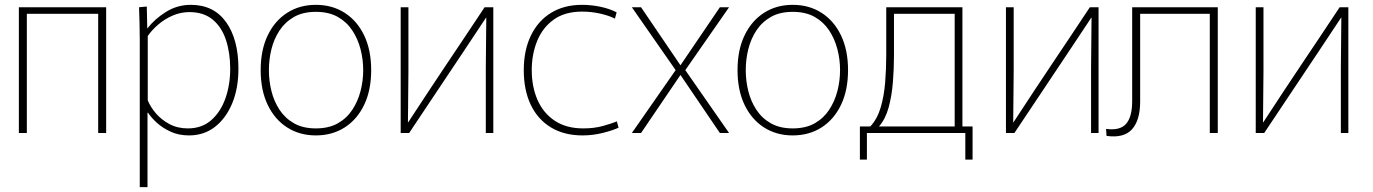

<svg xmlns="http://www.w3.org/2000/svg" viewBox="-20 -550 5676 794"><path d="M58 0V-520H419V0H386V-493H91V0Z M558 -385Q558 -424 557 -456.5Q556 -489 555 -520L587 -523L589 -433H590Q619 -471 666 -500.5Q713 -530 769 -530Q864 -530 915 -458.5Q966 -387 966 -266Q966 -184 940 -122Q914 -60 868.5 -25Q823 10 762 10Q719 10 685.5 -5.5Q652 -21 628.5 -42.5Q605 -64 592 -84H590V224H558ZM757 -19Q815 -19 854 -53.5Q893 -88 912.5 -144Q932 -200 932 -265Q932 -331 914.5 -384.5Q897 -438 859.5 -469Q822 -500 763 -500Q728 -500 695 -486Q662 -472 635 -449Q608 -426 591 -401V-135Q602 -108 624.5 -81.5Q647 -55 680.5 -37Q714 -19 757 -19Z M1286 10Q1219 10 1167.5 -23Q1116 -56 1087 -116.5Q1058 -177 1058 -260Q1058 -343 1087 -403.5Q1116 -464 1167.5 -497Q1219 -530 1286 -530Q1354 -530 1405.5 -497Q1457 -464 1486 -403.5Q1515 -343 1515 -260Q1515 -177 1486 -116.5Q1457 -56 1405.5 -23Q1354 10 1286 10ZM1286 -19Q1340 -19 1377 -40Q1414 -61 1437 -96Q1460 -131 1471 -173.5Q1482 -216 1482 -260Q1482 -304 1471 -346.5Q1460 -389 1437 -424Q1414 -459 1377 -480Q1340 -501 1286 -501Q1233 -501 1196 -480Q1159 -459 1136 -424Q1113 -389 1102.5 -346.5Q1092 -304 1092 -260Q1092 -216 1102.5 -173.5Q1113 -131 1136 -96Q1159 -61 1196 -40Q1233 -19 1286 -19Z M1637 0V-520H1669V-255L1667 -44H1668Q1713 -113 1751 -170.5Q1789 -228 1825.5 -282.5Q1862 -337 1900.5 -394.5Q1939 -452 1984 -520H2020V0H1989V-271L1991 -477H1990Q1950 -417 1898 -338.5Q1846 -260 1787.5 -173Q1729 -86 1672 0Z M2389 10Q2313 10 2258.5 -23Q2204 -56 2175 -116.5Q2146 -177 2146 -260Q2146 -342 2175.5 -403Q2205 -464 2259 -497Q2313 -530 2387 -530Q2425 -530 2463 -522Q2501 -514 2530 -499L2523 -473Q2497 -486 2461 -494Q2425 -502 2387 -502Q2316 -502 2270 -469Q2224 -436 2201.5 -381Q2179 -326 2179 -260Q2179 -191 2203 -136.5Q2227 -82 2274.5 -50.5Q2322 -19 2392 -19Q2438 -19 2475 -29.5Q2512 -40 2531 -48L2538 -22Q2515 -11 2473.5 -0.5Q2432 10 2389 10Z M2631 0H2593L2774 -260L2593 -520H2631L2794 -280L2957 -520H2995L2814 -260L2995 0H2957L2794 -240Z M3258 10Q3191 10 3139.5 -23Q3088 -56 3059 -116.5Q3030 -177 3030 -260Q3030 -343 3059 -403.5Q3088 -464 3139.5 -497Q3191 -530 3258 -530Q3326 -530 3377.5 -497Q3429 -464 3458 -403.5Q3487 -343 3487 -260Q3487 -177 3458 -116.5Q3429 -56 3377.5 -23Q3326 10 3258 10ZM3258 -19Q3312 -19 3349 -40Q3386 -61 3409 -96Q3432 -131 3443 -173.5Q3454 -216 3454 -260Q3454 -304 3443 -346.5Q3432 -389 3409 -424Q3386 -459 3349 -480Q3312 -501 3258 -501Q3205 -501 3168 -480Q3131 -459 3108 -424Q3085 -389 3074.5 -346.5Q3064 -304 3064 -260Q3064 -216 3074.5 -173.5Q3085 -131 3108 -96Q3131 -61 3168 -40Q3205 -19 3258 -19Z M3536 110V-27H3579Q3608 -58 3622 -105.5Q3636 -153 3640.5 -209.5Q3645 -266 3645 -322V-520H3960V-27H4002V110H3972V0H3565V110ZM3677 -322Q3677 -266 3672.5 -210Q3668 -154 3655 -106Q3642 -58 3615 -27H3928V-493H3677Z M4140 0V-520H4172V-255L4170 -44H4171Q4216 -113 4254 -170.5Q4292 -228 4328.5 -282.5Q4365 -337 4403.5 -394.5Q4442 -452 4487 -520H4523V0H4492V-271L4494 -477H4493Q4453 -417 4401 -338.5Q4349 -260 4290.5 -173Q4232 -86 4175 0Z M4556 12 4554 -17Q4611 -9 4636.5 -37.5Q4662 -66 4662 -132V-520H5016V0H4983V-493H4695V-130Q4695 -53 4661.5 -15.5Q4628 22 4556 12Z M5173 0V-520H5205V-255L5203 -44H5204Q5249 -113 5287 -170.5Q5325 -228 5361.5 -282.5Q5398 -337 5436.5 -394.5Q5475 -452 5520 -520H5556V0H5525V-271L5527 -477H5526Q5486 -417 5434 -338.5Q5382 -260 5323.5 -173Q5265 -86 5208 0Z"/></svg>

Font: Murecho ExtraLight
Style: Regular
Weight: 200
Designer: Neil Summerour
Foundry: Positype
Version: Version 1.010; ttfautohint (v1.8.3)